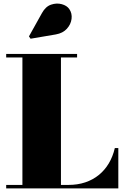

<svg xmlns="http://www.w3.org/2000/svg" viewBox="-20 -1051 699 1071"><path d="M14.5 0V-19.5H105V-730.5H14.5V-750H410V-730.5H320V-19.5H362Q413 -19.5 455.5 -33.8Q498 -48 531 -74.8Q564 -101.5 586.8 -139.5Q609.5 -177.5 620.5 -225H640V0ZM150.5 -835 141.5 -848 214 -978Q234 -1014.5 264.8 -1025Q295.5 -1035.5 324.2 -1027.8Q353 -1020 366.5 -1000.5Q383 -976.5 379.2 -946Q375.5 -915.5 353.2 -890.8Q331 -866 291.5 -859Z"/></svg>

Font: Bodoni Moda Black
Style: Regular
Weight: 900
Version: Version 2.005